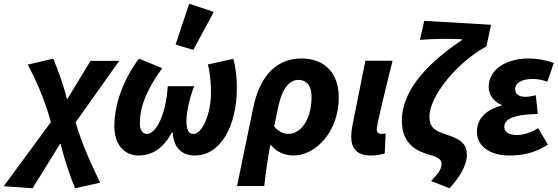

<svg xmlns="http://www.w3.org/2000/svg" viewBox="-109 -823 2996 1031"><path d="M66 188 213 -50H217C239 45 272 133 294 188L429 158C384 66 330 -51 297 -166L531 -496H377L253 -292H250C231 -372 200 -452 177 -508L40 -476C90 -383 135 -276 164 -167L-89 177Z M635 12C704 12 767 -23 814 -112H818C824 -26 870 12 938 12C1074 12 1163 -144 1163 -352C1163 -400 1158 -458 1144 -507L1007 -477C1019 -433 1024 -377 1024 -328C1024 -206 975 -104 931 -104C904 -104 892 -124 892 -172C892 -223 912 -309 934 -360H792C780 -190 723 -104 681 -104C657 -104 642 -123 642 -161C642 -252 680 -343 762 -457L637 -508C562 -409 505 -273 505 -146C505 -45 560 12 635 12ZM929 -555 1039 -759 907 -803 834 -584Z M1164 176H1310C1318 102 1328 32 1343 -47C1374 -8 1419 12 1468 12C1581 12 1710 -110 1710 -300C1710 -429 1636 -509 1510 -509C1389 -509 1289 -433 1250 -241ZM1440 -104C1415 -104 1387 -115 1363 -144L1386 -253C1406 -348 1447 -394 1492 -394C1539 -394 1564 -361 1564 -304C1564 -177 1504 -104 1440 -104Z M1882 12C1914 12 1940 6 1957 1L1962 -106C1954 -104 1944 -104 1939 -104C1925 -104 1914 -110 1914 -128C1914 -152 1949 -295 1999 -497H1853L1784 -152C1779 -126 1777 -107 1777 -89C1777 -26 1807 12 1882 12Z M2305 188C2351 138 2398 70 2398 10C2398 -48 2369 -75 2286 -101C2221 -121 2197 -143 2197 -196C2197 -309 2349 -491 2503 -574L2528 -690L2169 -711L2146 -609C2212 -615 2325 -616 2372 -612V-608C2212 -501 2049 -352 2049 -176C2049 -61 2112 -16 2197 8C2244 21 2262 33 2262 58C2262 92 2231 122 2206 149Z M2625 12C2704 12 2764 -3 2833 -46L2781 -135C2743 -112 2705 -98 2667 -98C2625 -98 2599 -113 2599 -141C2599 -181 2640 -208 2779 -211L2768 -312C2747 -306 2729 -303 2712 -303C2680 -303 2657 -317 2657 -343C2657 -376 2690 -399 2751 -399C2777 -399 2801 -395 2830 -384L2865 -485C2825 -499 2781 -509 2728 -509C2619 -509 2515 -456 2515 -356C2515 -310 2547 -274 2584 -260V-256C2509 -236 2452 -192 2452 -115C2452 -34 2528 12 2625 12Z"/></svg>

Font: Source Sans Pro
Style: Bold Italic
Weight: 700
Italic angle: -11°
Designer: Paul D. Hunt
Foundry: Adobe Systems Incorporated
Version: Version 3.006;hotconv 1.0.111;makeotfexe 2.5.65597